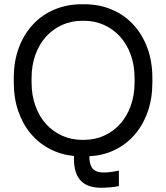

<svg xmlns="http://www.w3.org/2000/svg" viewBox="-20 -729 784 906"><path d="M541 76Q533 78 523 79.5Q513 81 503.5 82.5Q494 84 484.5 84.5Q475 85 468 85Q436 85 420 69.5Q404 54 402 20V8Q467 5 521.5 -21.5Q576 -48 615.5 -93.5Q655 -139 677 -201.5Q699 -264 699 -340V-360Q699 -440 675 -504Q651 -568 608 -614Q565 -660 506 -684.5Q447 -709 377 -709H367Q297 -709 238 -684.5Q179 -660 136 -614Q93 -568 69 -504Q45 -440 45 -360V-340Q45 -266 66 -205Q87 -144 124.5 -99Q162 -54 214.5 -26.5Q267 1 329 7V20Q329 89 360.5 123Q392 157 458 157Q475 157 499 155Q523 153 541 149ZM129 -340V-360Q129 -422 147.5 -472Q166 -522 198 -557Q230 -592 273.5 -611.5Q317 -631 368 -631H376Q427 -631 470.5 -611.5Q514 -592 546 -557Q578 -522 596.5 -472Q615 -422 615 -360V-340Q615 -279 596.5 -228.5Q578 -178 546 -143Q514 -108 470.5 -88.5Q427 -69 376 -69H368Q317 -69 273.5 -88.5Q230 -108 198 -143Q166 -178 147.5 -228.5Q129 -279 129 -340Z"/></svg>

Font: Fixel Variable
Style: Regular
Weight: 100
Width: 3
Designer: AlfaBravo + MacPaw
Foundry: Kyrylo Tkachov, Marchela Mozhyna, Serhii Makarenko, Maria Weinstein, Zakhar Kryvoshyya
Version: Version 1.211